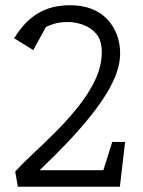

<svg xmlns="http://www.w3.org/2000/svg" viewBox="-20 -712 544 732"><path d="M48 0 38 -58Q65 -88 106.5 -126.5Q148 -165 193 -210Q238 -255 278 -305Q318 -355 343 -407.5Q368 -460 368 -513Q368 -559 346.5 -583.5Q325 -608 295.5 -618Q266 -628 241 -628Q207 -628 185.5 -621Q164 -614 155 -609L107 -521L34 -566Q72 -629 123.5 -660.5Q175 -692 247 -692Q294 -692 329.5 -678Q365 -664 389 -638.5Q413 -613 425.5 -580Q438 -547 438 -508Q438 -474 425.5 -437Q413 -400 388 -358.5Q363 -317 326 -270.5Q289 -224 240.5 -172.5Q192 -121 131 -63H374L408 -171H457L437 0Z"/></svg>

Font: Kreon Light Light
Style: Regular
Weight: 300
Version: Version 2.002